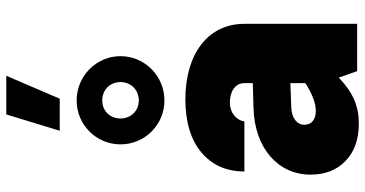

<svg xmlns="http://www.w3.org/2000/svg" viewBox="-302 -882 1189 626"><g transform="rotate(-90 293.0 -569.5)"><path d="M179.2 -969.7H283.7L358.4 -1144H232.4ZM277.8 -914.6C198.7 -914.6 134.8 -850.6 134.8 -771.5C134.8 -692.4 198.7 -628.4 277.8 -628.4C357.4 -628.4 422.4 -692.4 422.4 -771.5C422.4 -850.6 357.4 -914.6 277.8 -914.6ZM277.8 -831.1C312.5 -831.1 337.9 -806.2 337.9 -771.5C337.9 -737.8 312.5 -711.9 277.8 -711.9C244.1 -711.9 219.2 -737.8 219.2 -771.5C219.2 -806.2 244.1 -831.1 277.8 -831.1ZM527.8 -367.7C527.8 -488.3 427.2 -560.1 282.2 -560.1C207.5 -560.1 149.4 -542.5 108.4 -507.8C66.9 -472.7 46.4 -425.8 46.4 -367.7H209.5C213.9 -395 238.3 -415 271.5 -415C304.7 -415 334.5 -399.4 334.5 -367.7V-340.3L251.5 -337.9C123.5 -334 36.1 -258.3 36.1 -152.3C36.1 -104 51.3 -65.9 81.1 -37.6C110.8 -8.8 151.4 5.4 202.6 5.4C258.8 5.4 303.2 -12.7 352.5 -60.1L373.5 0H527.8ZM198.7 -172.4C198.7 -196.3 220.7 -213.4 254.4 -214.8L334.5 -217.8V-168.9C298.8 -146 268.6 -134.8 243.7 -134.8C215.8 -134.8 198.7 -148.9 198.7 -172.4Z"/></g></svg>

Font: Estedad Black
Style: Regular
Weight: 900
Designer: Amin Abedi
Version: Version 7.3